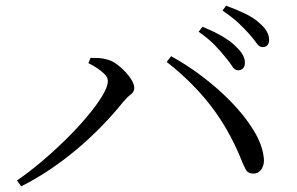

<svg xmlns="http://www.w3.org/2000/svg" viewBox="-20 -739 1040 673"><path d="M768.5 -540.5Q753.2 -559.9 731.2 -582.4Q709.2 -604.9 676.2 -627.6L689.7 -645.1Q727.4 -629.8 756.6 -613.1Q785.8 -596.5 803.7 -579Q822.6 -561.3 830.5 -547.4Q838.4 -533.5 838.4 -518.7Q838.4 -506.4 831.9 -499.5Q825.4 -492.5 814.3 -492.5Q802.9 -492.5 793.6 -507.2Q784.3 -521.9 768.5 -540.5ZM852.5 -621.1Q834.9 -640.5 814.5 -659.7Q794 -678.8 759.9 -701.8L772.4 -719.1Q810.3 -705.2 839.6 -691Q868.9 -676.9 886.2 -660.9Q905.9 -644.7 914.6 -629.6Q923.3 -614.5 923.3 -599.6Q923.3 -587.2 917.3 -580.5Q911.2 -573.9 900.3 -573.9Q888.3 -573.9 878.6 -588.4Q868.8 -602.9 852.5 -621.1ZM289.8 -517.6 297.3 -536.1Q308.8 -536.3 324.9 -535.6Q341 -534.9 356.5 -530.1Q372.5 -526.2 388.7 -514.4Q405 -502.7 419.2 -487.4Q433.4 -472.2 442 -457.3Q450.7 -442.3 450.7 -431Q450.7 -416.9 437.9 -407.4Q425.1 -397.9 411 -380.9Q376.9 -338.3 335.9 -296.2Q294.9 -254.1 249.2 -215.7Q203.4 -177.2 154.1 -144.2Q104.9 -111.1 54.3 -85.9L39.5 -106.4Q77.9 -132.6 121.9 -169.3Q165.8 -206.1 207.4 -246.8Q249 -287.5 282.9 -327.5Q316.9 -367.6 337.4 -401.1Q358 -434.5 358 -455.5Q358 -467.6 346.5 -479.2Q335.1 -490.8 319.1 -501.1Q303.1 -511.3 289.8 -517.6ZM868.3 -130.4Q849.4 -130.2 841.3 -145Q833.2 -159.7 821.4 -189.9Q779.4 -290.4 716.6 -371.1Q653.8 -451.8 564.4 -521.9L579.9 -542Q633.1 -513 688 -471.7Q743 -430.3 790.1 -382Q837.1 -333.7 867.8 -284.1Q898.6 -234.5 904.3 -188.9Q906.9 -171.2 902.2 -157.8Q897.5 -144.5 888.8 -137.6Q880.1 -130.6 868.3 -130.4Z"/></svg>

Font: Noto Serif KR
Style: Regular
Weight: 200
Designer: Ryoko NISHIZUKA 西塚涼子 (kana & ideographs); Frank Grießhammer (Latin, Greek & Cyrillic); Wenlong ZHANG 张文龙 (bopomofo); San
Foundry: Adobe
Version: Version 2.001;hotconv 1.1.0;makeotfexe 2.6.0